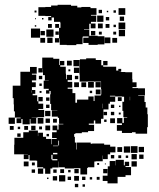

<svg xmlns="http://www.w3.org/2000/svg" viewBox="-20 -764 663 800"><path d="M193 -697H169V-698H140V-734H169V-735H193V-741H220V-744H276V-740H302V-733H319V-735H357V-730H382V-702H359V-699H381V-673H359V-666H378V-646H358V-665H352V-642H330V-640H352V-615H387V-613H415V-579H387V-577H349V-585H327V-607H349V-612H325V-609H324V-580H298V-576H258V-577H229V-604H227V-587H209V-605H226V-648H232V-669H231V-673H205V-691H195V-679H181V-693H193ZM474 -730H502V-702H474ZM391 -723H405V-709H391ZM453 -721H463V-711H453ZM124 -720H132V-712H124ZM425 -719H431V-713H425ZM385 -699H411V-673H385ZM497 -695V-677H479V-695ZM421 -693H435V-679H421ZM155 -683V-689H161V-683ZM126 -684V-688H130V-684ZM474 -670H502V-642H474ZM388 -666H408V-646H388ZM180 -648V-664H196V-648ZM210 -648V-664H226V-648ZM420 -664H436V-648H420ZM453 -661H463V-651H453ZM131 -653H125V-659H131ZM109 -645H147V-607H109ZM173 -641H203V-611H173ZM501 -639V-613H475V-639ZM167 -617H149V-635H167ZM377 -635V-617H359V-635ZM211 -619V-633H225V-619ZM404 -632V-620H392V-632ZM452 -632H464V-620H452ZM416 -608H440V-584H416ZM199 -607V-585H177V-607ZM168 -586H148V-606H168ZM448 -606H468V-586H448ZM594 -288H596V-234H593V-207H545V-213H530V-210H488V-219H467V-243H488V-250H468V-272H490V-252H496V-274H510V-276H494V-302H490V-340H497V-361H489V-362H460V-365H438V-362H460V-340H438V-332H432V-308H411V-269H401V-249H377V-262H371V-249H350V-244H372V-218H347V-213H321V-209H294V-206H289V-194H292V-170H298V-141H300V-170H358V-165H364V-166H414V-161H439V-153H461V-129H439V-121H429V-101H409V-116H408V-92H379V-91H373V-67H346V-64H343V-37H315V-63H288V-62H250V-67H225V-91H224V-66H198V-62H190V-40H168V-62H160V-67H135V-94H132V-95H103V-118H99V-101H79V-121H96V-122H79V-121H39V-161H40V-190H77V-213H100V-220H138V-197H139V-211H159V-194H172V-185H193V-163H195V-185H216V-189H197V-213H216V-221H199V-241H219V-224H224V-246H244V-248H226V-273H221V-278H196V-304H219V-305H193V-331H189V-371H191V-385H186V-374H172V-388H183V-394H162V-428H183V-429H167V-451H159V-478H158V-462H140V-480H156V-524H202V-519H227V-493H230V-510H248V-492H231V-486H254V-457H255V-434H258V-452H280V-430H262V-423H281V-399H262V-394H282V-376H294V-336H301V-349H348V-362H370V-343H374V-366H400V-370H402V-393H401V-424H372V-425H346V-424H312V-453H311V-488H286V-514H312V-489H313V-517H339V-521H379V-514H402V-492H410V-486H464V-470H473V-477H485V-465H478V-464H502V-463H531V-434H532V-421H549V-401H532V-397H555V-396H584V-366H556V-364H582V-339H587V-316H594ZM259 -511H279V-491H259ZM410 -510H428V-492H410ZM49 -271H66V-274H42V-300H38V-329H37V-355H33V-407H65V-465H105V-485H133V-457H113V-453H131V-429H113V-421H129V-401H113V-389H127V-373H116V-367H135V-342H140V-332H160V-310H140V-306H164V-276H136V-274H112V-273H131V-249H107V-268H104V-246H74V-268H69V-251H49ZM288 -482H310V-460H288ZM273 -475V-467H265V-475ZM142 -448H156V-434H142ZM292 -434V-448H306V-434ZM347 -423H371V-399H347ZM378 -422H400V-400H378ZM309 -401H289V-421H309ZM319 -401V-421H339V-401ZM144 -416H154V-406H144ZM399 -391V-371H379V-391ZM111 -387H110V-378H111ZM364 -386V-376H354V-386ZM153 -385V-377H145V-385ZM522 -346V-361H521V-346ZM140 -360H158V-342H140ZM471 -359H487V-343H471ZM172 -358H186V-344H172ZM405 -313H406V-332H405ZM186 -314H172V-328H186ZM442 -328H456V-314H442ZM476 -318V-324H482V-318ZM190 -280H168V-302H190ZM412 -298H426V-284H412ZM456 -284H442V-298H456ZM483 -287H475V-295H483ZM16 -274H42V-248H16ZM137 -273H161V-249H137ZM459 -251H439V-271H459ZM170 -252V-270H188V-252ZM201 -253V-269H217V-253ZM424 -266V-256H414V-266ZM169 -241H189V-221H169ZM128 -240V-222H110V-240ZM37 -223H21V-239H37ZM97 -239V-223H81V-239ZM155 -237V-225H143V-237ZM54 -226V-236H64V-226ZM66 -194H52V-208H66ZM184 -206V-196H174V-206ZM223 -158H226V-178H223ZM201 -155H222V-157H201ZM553 -127H525V-155H553ZM496 -154H522V-128H496ZM580 -130H558V-152H580ZM469 -151H489V-131H469ZM219 -127H201V-121H219ZM550 -100H528V-122H550ZM578 -102H560V-120H578ZM194 -119V-100H198V-96H219V-101H199V-119ZM442 -104V-118H456V-104ZM485 -117V-105H473V-117ZM514 -116V-106H504V-116ZM518 -72H503V-68H526V-34H503V-27H470V0H428V-10H408V-32H428V-42H429V-71H437V-93H461V-75H462V-98H496V-75H500V-90H518ZM550 -70H528V-92H550ZM99 -71H79V-91H99ZM113 -75V-87H125V-75ZM385 -77V-85H393V-77ZM417 -79V-83H421V-79ZM160 -40H138V-62H160ZM290 -42V-60H308V-42ZM410 -42V-60H428V-42ZM231 -43V-59H247V-43ZM126 -44H112V-58H126ZM202 -44V-58H216V-44ZM264 -46V-56H274V-46ZM252 -8H226V-34H252ZM309 -11H289V-31H309ZM218 -12H200V-30H218ZM276 -14H262V-28H276ZM336 -14H322V-28H336ZM395 -15H383V-27H395ZM364 -16H354V-26H364ZM182 -18H176V-24H182ZM306 16H292V2H306ZM334 14H324V4H334Z"/></svg>

Font: Rubik-Storm
Style: Regular
Weight: 400
Designer: NaN (generative design), Hubert & Fischer (Rubik source font outlines)
Foundry: NaN, Hubert & Fischer
Version: Version 1.000